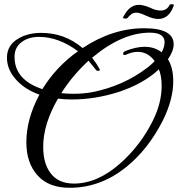

<svg xmlns="http://www.w3.org/2000/svg" viewBox="-20 -827 845 911"><path d="M311 64Q211 64 159 6Q105 -53 105 -152Q105 -262 167 -378Q136 -389 109.5 -405Q83 -421 62 -443Q13 -493 13 -553Q13 -613 67 -644Q112 -671 176 -671Q287 -671 372 -599Q514 -693 664 -693Q804 -693 804 -617Q804 -585 777 -546Q802 -505 802 -442Q802 -356 754 -258Q683 -117 576 -32Q455 64 311 64ZM328 -382Q352 -382 374.5 -384Q397 -386 419 -390Q490 -404 556 -433Q622 -462 682 -508Q691 -515 699 -522.5Q707 -530 714 -537Q682 -581 633 -581Q607 -581 577 -567Q575 -566 571 -566Q564 -566 564 -572Q564 -580 575 -585Q626 -605 666 -605Q713 -605 747 -579Q761 -605 761 -627Q761 -672 691 -672Q559 -672 417 -553Q437 -528 452 -500Q457 -492 448 -491H445Q437 -491 434 -497L400 -539Q363 -505 330.5 -466.5Q298 -428 271 -385Q300 -382 328 -382ZM181 -404Q246 -510 350 -584Q258 -652 165 -652Q117 -652 85 -629Q49 -604 49 -557Q49 -448 181 -404ZM331 44Q443 44 552 -53Q598 -94 636.5 -144Q675 -194 705 -254Q747 -338 747 -420Q747 -465 734 -498Q660 -429 541 -390Q430 -355 321 -355Q304 -355 287.5 -356Q271 -357 255 -359Q185 -238 185 -131Q185 -53 218 -8Q255 44 331 44ZM731 -737Q706 -737 672 -753Q642 -767 627 -767Q614 -767 604.5 -760.5Q595 -754 584 -741Q584 -739 575 -739Q571 -739 566.5 -740Q562 -741 563 -743Q579 -775 597.5 -789.5Q616 -804 639 -804Q660 -804 691 -791Q719 -777 742 -777Q772 -777 785 -804Q787 -807 795 -807Q798 -807 802 -806Q806 -805 805 -803Q794 -769 775 -753Q756 -737 731 -737Z"/></svg>

Font: Carattere
Style: Regular
Weight: 400
Designer: Robert E. Leuschke
Foundry: Robert E. Leuschke
Version: Version 1.010; ttfautohint (v1.8.3)